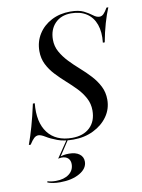

<svg xmlns="http://www.w3.org/2000/svg" viewBox="-87 -642 664 900"><g transform="rotate(-10 245.0 -192.0)"><path d="M221.8 11.3Q177.4 11.3 146.4 -0.4Q115.3 -12.1 95.2 -24.6Q75 -37.1 62.9 -37.1Q51.6 -37.1 41.9 -28.2Q32.3 -19.4 20.2 0H11.3Q25 -37.9 37.5 -81.9Q50 -125.8 63.7 -187.9H72.6Q63.7 -98.4 102 -48Q140.3 2.4 217.7 2.4Q271 2.4 302 -27Q333.1 -56.5 333.1 -108.1Q333.1 -140.3 318.5 -167.3Q304 -194.4 281.9 -217.3Q259.7 -240.3 234.7 -262.5Q209.7 -284.7 187.1 -308.9Q164.5 -333.1 150.4 -361.3Q136.3 -389.5 136.3 -424.2Q136.3 -469.4 158.9 -505.2Q181.5 -541.1 221 -561.7Q260.5 -582.3 310.5 -582.3Q350.8 -582.3 374.2 -570.6Q397.6 -558.9 412.9 -546.8Q428.2 -534.7 442.7 -534.7Q453.2 -534.7 462.1 -543.5Q471 -552.4 481.5 -571H490.3Q477.4 -540.3 465.7 -500Q454 -459.7 445.2 -412.1H436.3Q441.9 -462.1 429 -498.4Q416.1 -534.7 386.3 -554Q356.5 -573.4 312.9 -573.4Q265.3 -573.4 236.7 -544Q208.1 -514.5 208.1 -466.1Q208.1 -434.7 223 -408.1Q237.9 -381.5 260.5 -357.7Q283.1 -333.9 309.3 -310.9Q335.5 -287.9 358.5 -262.9Q381.5 -237.9 396 -209.3Q410.5 -180.6 410.5 -146Q410.5 -101.6 385.5 -66.1Q360.5 -30.6 317.7 -9.7Q275 11.3 221.8 11.3ZM125.8 197.6Q108.9 197.6 93.1 195.2Q77.4 192.7 66.1 187.9L67.7 182.3Q74.2 184.7 84.3 186.3Q94.4 187.9 107.3 187.9Q146 187.9 169.8 170.2Q193.5 152.4 193.5 122.6Q193.5 105.6 183.1 95.2Q172.6 84.7 152.4 84.7Q148.4 84.7 144 85.5Q139.5 86.3 135.5 87.1L189.5 7.3H196L149.2 78.2Q154.8 76.6 164.5 74.6Q174.2 72.6 189.5 72.6Q221 72.6 238.7 85.9Q256.5 99.2 256.5 121.8Q256.5 154.8 219.4 176.2Q182.3 197.6 125.8 197.6Z"/></g></svg>

Font: Playfair 144pt SemiCondensed
Style: Italic
Weight: 400
Width: 4
Italic angle: -15.6°
Designer: Claus Eggers Sørensen
Foundry: Claus Eggers Sørensen
Version: Version 2.203